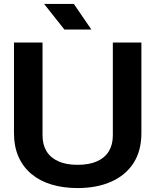

<svg xmlns="http://www.w3.org/2000/svg" viewBox="-20 -945 789 975"><path d="M374 10Q301 10 241.5 -8Q182 -26 139.5 -61.5Q97 -97 74 -149Q51 -201 51 -269V-729H196V-257Q196 -211 216 -177.5Q236 -144 276 -126Q316 -108 374 -108Q433 -108 473 -126Q513 -144 533 -177.5Q553 -211 553 -257V-729H698V-269Q698 -179 658 -117Q618 -55 545 -22.5Q472 10 374 10ZM307 -795 204 -925H355L444 -795Z"/></svg>

Font: Hubot Sans SemiBold
Style: Regular
Weight: 600
Designer: Deni Anggara
Foundry: GitHub, Inc., Subsidiary of Microsoft Corporation
Version: Version 2.000